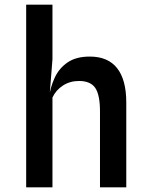

<svg xmlns="http://www.w3.org/2000/svg" viewBox="-20 -798 640 818"><path d="M91.5 0V-778H203.5V-545.5L190.5 -381L200 -346L188.5 -381.5Q194.5 -426.5 213 -466.8Q231.5 -507 267.8 -532Q304 -557 362.5 -557Q440 -557 479 -507.5Q518 -458 518 -361.5V0H406V-323Q406 -394 385.8 -423.5Q365.5 -453 316.5 -453Q278 -453 248 -433.5Q218 -414 203.5 -382.5V0Z"/></svg>

Font: Spline Sans Mono Medium
Style: Regular
Weight: 500
Monospace: yes
Version: Version 1.004